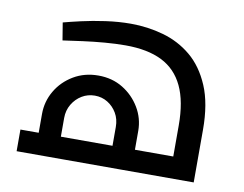

<svg xmlns="http://www.w3.org/2000/svg" viewBox="-65 -637 923 725"><g transform="rotate(10 396.5 -274.5)"><path d="M40 0V-83H687L626 -32V-202Q626 -294 598.5 -352Q571 -410 516 -437.5Q461 -465 376 -465Q339 -465 296.5 -461.5Q254 -458 213.5 -452.5Q173 -447 138 -442L127 -509Q153 -516 194.5 -525.5Q236 -535 285.5 -542Q335 -549 382 -549Q446 -549 506.5 -532Q567 -515 614.5 -475.5Q662 -436 690.5 -369Q719 -302 719 -202V0ZM110 -83V-155Q110 -203 134 -244Q158 -285 200 -310Q242 -335 295 -335Q348 -335 389 -310Q430 -285 454.5 -244Q479 -203 479 -155V-83H393V-155Q393 -185 379.5 -208Q366 -231 344 -244.5Q322 -258 295 -258Q268 -258 245.5 -244.5Q223 -231 209 -207.5Q195 -184 195 -155V-83Z"/></g></svg>

Font: Cairo Play SemiBold
Style: Regular
Weight: 600
Designer: Mohamed Gaber, Accademia di Belle Arti di Urbino
Foundry: Kief Type Foundry, Accademia di Belle Arti di Urbino
Version: Version 3.130;gftools[0.9.24]